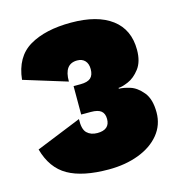

<svg xmlns="http://www.w3.org/2000/svg" viewBox="-102 -761 805 861"><g transform="rotate(-15 300.0 -330.0)"><path d="M559 -476Q559 -421 534.5 -389Q510 -357 480.5 -344.5Q451 -332 435 -332V-328Q456 -328 486.5 -318.5Q517 -309 544 -276.5Q571 -244 571 -182Q571 -124 535.5 -80.5Q500 -37 438 -13.5Q376 10 299 10Q178 10 110 -28.5Q42 -67 17 -158L227 -243Q225 -196 243 -178.5Q261 -161 291 -161Q349 -161 349 -211Q349 -236 334.5 -248Q320 -260 287 -260H242V-392H274Q307 -392 321.5 -405Q336 -418 336 -446Q336 -471 323 -485Q310 -499 287 -499Q226 -499 227 -417L26 -479Q37 -583 110.5 -626.5Q184 -670 304 -670Q426 -670 492.5 -620Q559 -570 559 -476Z"/></g></svg>

Font: Work Sans Black
Style: Regular
Weight: 900
Designer: Wei Huang
Foundry: Wei Huang
Version: Version 1.500